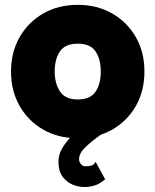

<svg xmlns="http://www.w3.org/2000/svg" viewBox="-20 -542 626 773"><path d="M24.4 -253.9Q24.4 -332 59.1 -392.6Q93.8 -453.1 154.3 -487.8Q214.8 -522.5 293 -522.5Q371.1 -522.5 431.6 -487.8Q492.2 -453.1 526.9 -392.6Q561.5 -332 561.5 -253.9Q561.5 -175.8 526.9 -115.2Q492.2 -54.7 431.6 -20Q371.1 14.6 293 14.6Q214.8 14.6 154.3 -20Q93.8 -54.7 59.1 -115.2Q24.4 -175.8 24.4 -253.9ZM200.2 -253.9Q200.2 -206.5 221.4 -174.1Q242.7 -141.6 293 -141.6Q343.3 -141.6 364.5 -172.6Q385.7 -203.6 385.7 -253.9Q385.7 -304.2 364.5 -335.2Q343.3 -366.2 293 -366.2Q242.7 -366.2 221.4 -335.2Q200.2 -304.2 200.2 -253.9ZM365.2 109.9 403.3 179.7Q382.3 197.8 362.5 204.3Q342.8 210.9 319.3 210.9Q294.9 210.9 271 200.7Q247.1 190.4 231.2 168.2Q215.3 146 215.3 109.4Q215.3 80.1 230.7 54.2Q246.1 28.3 267.6 7.3Q289.1 -13.7 308.8 -28.1Q328.6 -42.5 337.4 -48.8L386.2 0Q346.7 28.3 322.5 51.8Q298.3 75.2 298.3 99.6Q298.3 108.9 305.4 118.2Q312.5 127.4 324.2 127.4Q340.3 127.4 349.1 124.3Q357.9 121.1 365.2 109.9Z"/></svg>

Font: Giphurs Black
Style: Regular
Weight: 900
Version: Version 0.920; ttfautohint (v1.8.4.7-5d5b)